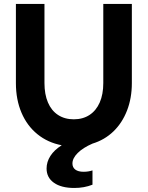

<svg xmlns="http://www.w3.org/2000/svg" viewBox="-20 -727 747 972"><path d="M215.8 126Q215.8 92.8 235.1 62.5Q254.4 32.2 292.5 8.3Q222.2 -4.9 169.7 -47.4Q117.2 -89.8 88.9 -156.2Q60.5 -222.7 60.5 -306.6V-707H205.1V-306.6Q205.1 -249.5 222.7 -208.3Q240.2 -167 273.9 -145Q307.6 -123 353.5 -123Q399.4 -123 433.1 -145Q466.8 -167 484.9 -208.3Q502.9 -249.5 502.9 -306.6V-707H647.5V-306.6Q647.5 -230 623 -167.2Q598.6 -104.5 554 -61.5Q509.3 -18.6 448.2 0Q399.9 21 373.3 47.6Q346.7 74.2 346.7 100.6Q346.7 120.6 361.3 131.6Q376 142.6 403.3 142.6Q426.8 142.6 448.2 135.7V208Q406.2 224.6 356.4 224.6Q290 224.6 252.9 198.2Q215.8 171.9 215.8 126Z"/></svg>

Font: Wanted Sans
Style: Bold
Weight: 700
Designer: Original Design by Kil Hyung-jin and Kang Hanbin, Wanted Lab, Inc; Hangeul from Source Han Sans by Jang Soo-young and Ka
Foundry: Wanted Lab, Inc.
Version: Version 1.000